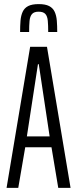

<svg xmlns="http://www.w3.org/2000/svg" viewBox="-20 -916 377 936"><path d="M12 0 127 -688H209L324 0H264L231 -198H103L69 0ZM111 -251H222L169 -603H165ZM169 -896Q201 -896 219.5 -886.5Q238 -877 246.5 -858.5Q255 -840 257 -815Q259 -790 259 -760H215Q215 -792 213 -814.5Q211 -837 201 -848Q191 -859 168 -859Q146 -859 136 -847.5Q126 -836 124 -814Q122 -792 122 -760H78Q78 -790 80 -815Q82 -840 90.5 -858.5Q99 -877 117.5 -886.5Q136 -896 169 -896Z"/></svg>

Font: Saira UltraCondensed
Style: Regular
Weight: 400
Width: 1
Designer: Hector Gatti with collaboration of the Omnibus-Type team
Foundry: Omnibus-Type
Version: Version 1.101